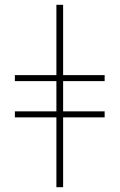

<svg xmlns="http://www.w3.org/2000/svg" viewBox="-20 -780 498 800"><path d="M215 0V-291H42V-316H215V-442H42V-467H215V-760H243V-467H416V-442H243V-316H416V-291H243V0Z"/></svg>

Font: Noto Serif Condensed Thin
Style: Regular
Weight: 100
Width: 3
Designer: Monotype Design Team
Foundry: Monotype Imaging Inc.
Version: Version 2.013; ttfautohint (v1.8.4.7-5d5b)